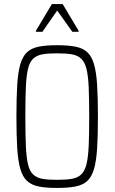

<svg xmlns="http://www.w3.org/2000/svg" viewBox="-20 -919 565 947"><path d="M261 8Q208 8 172 1Q136 -6 114 -26Q92 -46 80.5 -85Q69 -124 65 -187Q61 -250 61 -344Q61 -438 65 -501Q69 -564 80.5 -603Q92 -642 114 -662Q136 -682 172 -689Q208 -696 261 -696Q315 -696 351.5 -689Q388 -682 410 -662Q432 -642 443.5 -603Q455 -564 459 -501Q463 -438 463 -344Q463 -250 459 -187Q455 -124 443.5 -85Q432 -46 410 -26Q388 -6 351.5 1Q315 8 261 8ZM261 -32Q306 -32 334.5 -37Q363 -42 380.5 -58.5Q398 -75 406.5 -109Q415 -143 417.5 -200Q420 -257 420 -344Q420 -431 417.5 -488Q415 -545 406.5 -579Q398 -613 380.5 -629.5Q363 -646 334.5 -651Q306 -656 261 -656Q217 -656 189 -651Q161 -646 143.5 -629.5Q126 -613 118 -579Q110 -545 107.5 -488Q105 -431 105 -344Q105 -257 107.5 -200Q110 -143 118 -109Q126 -75 143.5 -58.5Q161 -42 189 -37Q217 -32 261 -32ZM157 -762V-767L236 -899H289L368 -767V-762H337L262 -867L189 -762Z"/></svg>

Font: Saira Condensed ExtraLight
Style: Regular
Weight: 250
Width: 3
Designer: Hector Gatti with collaboration of the Omnibus-Type team
Foundry: Omnibus-Type
Version: Version 1.101